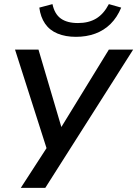

<svg xmlns="http://www.w3.org/2000/svg" viewBox="-20 -733 667 933"><path d="M81 180 217 -30V21L53 -492H167L284 -96H266L509 -492H627L200 180ZM349 -554Q298 -554 259.5 -570Q221 -586 199 -618Q177 -650 171 -696L235 -713Q245 -665 275.5 -643Q306 -621 359 -621Q411 -621 447.5 -643Q484 -665 509 -713L569 -696Q549 -648 517 -616.5Q485 -585 442.5 -569.5Q400 -554 349 -554Z"/></svg>

Font: Nunito Sans 10pt SemiExpanded SemiBold
Style: Italic
Weight: 600
Width: 6
Italic angle: -9°
Designer: Vernon Adams
Foundry: Vernon Adams
Version: Version 3.101;gftools[0.9.27]